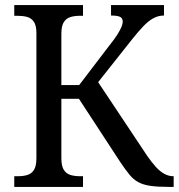

<svg xmlns="http://www.w3.org/2000/svg" viewBox="-20 -734 702 754"><path d="M36 0V-42H51Q72 -42 88 -47Q104 -52 113.5 -67Q123 -82 123 -113V-604Q123 -634 113 -648.5Q103 -663 86.5 -667.5Q70 -672 49 -672H36V-714H306V-672H293Q273 -672 256.5 -667Q240 -662 230.5 -647Q221 -632 221 -601V-400H291L410 -556Q431 -582 442 -600Q453 -618 457.5 -629.5Q462 -641 462 -649Q462 -663 451 -668Q440 -673 416 -673V-714H624V-673Q602 -673 582.5 -662.5Q563 -652 543 -631Q523 -610 499 -580L347 -388V-439L558 -122Q576 -96 592.5 -78Q609 -60 626 -51Q643 -42 660 -42H662V0H644Q600 0 571.5 -4Q543 -8 523.5 -18.5Q504 -29 488.5 -48Q473 -67 454 -95L290 -346H221V-113Q221 -82 230.5 -67Q240 -52 256.5 -47Q273 -42 293 -42H306V0Z"/></svg>

Font: Noto Serif SemiCondensed
Style: Regular
Weight: 400
Width: 4
Designer: Monotype Design Team
Foundry: Monotype Imaging Inc.
Version: Version 2.013